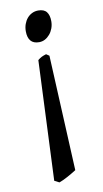

<svg xmlns="http://www.w3.org/2000/svg" viewBox="-86 -510 444 827"><g transform="rotate(-10 136.0 -96.5)"><path d="M181.2 235.8Q162.1 248 141.8 259Q121.6 270 105 275.9L84 265.1L106.9 -258.8Q116.7 -266.6 124 -270.3Q131.3 -273.9 144 -277.8L157.2 -269ZM190.9 -414.1Q190.9 -397.5 185.5 -383.1Q180.2 -368.7 170.9 -357.7Q161.6 -346.7 149.7 -340.3Q137.7 -334 124 -334Q99.1 -334 87.2 -348.4Q75.2 -362.8 75.2 -390.1Q75.2 -406.7 80.3 -421.1Q85.4 -435.5 94.5 -446.3Q103.5 -457 116 -463.1Q128.4 -469.2 143.1 -469.2Q168.5 -469.2 179.7 -454.8Q190.9 -440.4 190.9 -414.1Z"/></g></svg>

Font: Gentium Plus Eur
Style: Regular
Weight: 400
Designer: J. Victor Gaultney, Annie Olsen, Iska Routamaa, Becca Hirsbrunner
Foundry: SIL International
Version: Version 5.000